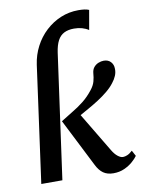

<svg xmlns="http://www.w3.org/2000/svg" viewBox="-92 -894 726 968"><g transform="rotate(-10 271.0 -410.0)"><path d="M41.5 0 123.5 -596Q130.5 -645.5 152.8 -688.2Q175 -731 209.5 -763Q244 -795 286.8 -812.8Q329.5 -830.5 377 -830.5Q393.5 -830.5 407.5 -828.8Q421.5 -827 431.5 -822.5L414 -722.5Q399 -732.5 380.2 -737.8Q361.5 -743 339.5 -743Q309.5 -743 288.8 -732.5Q268 -722 255.8 -699Q243.5 -676 238 -638L149.5 0ZM410 10Q378.5 10 358 -4.5Q337.5 -19 323 -48.5L199 -293.5Q230 -313.5 259.2 -330.8Q288.5 -348 316.2 -369.8Q344 -391.5 368.5 -423Q384.5 -443 390 -463.5Q395.5 -484 396.5 -502Q398 -522.5 408 -534.5Q418 -546.5 432 -552Q446 -557.5 459 -557.5Q482 -557.5 495 -543.2Q508 -529 508 -508.5Q509 -490 501.5 -472.2Q494 -454.5 481.5 -439Q466.5 -419 443.5 -400Q420.5 -381 394 -364Q367.5 -347 342 -332.8Q316.5 -318.5 297 -307.5L417.5 -106.5Q430 -85.5 444.5 -74Q459 -62.5 471 -62.5Q481 -62.5 493.2 -67.5Q505.5 -72.5 520 -86L535.5 -57Q527 -44.5 509.2 -28.8Q491.5 -13 466.2 -1.5Q441 10 410 10Z"/></g></svg>

Font: Merriweather 36pt Medium
Style: Italic
Weight: 500
Italic angle: -7.8°
Version: Version 2.101